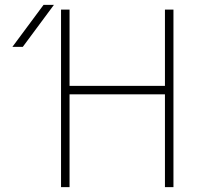

<svg xmlns="http://www.w3.org/2000/svg" viewBox="-20 -772 824 794"><path d="M74.2 -578.1H31.2L160.2 -752H203.1ZM662.1 -732.4H697.3V2H662.1V-381.8H267.6V2H232.4V-732.4H267.6V-417H662.1Z"/></svg>

Font: Gen Shin Gothic ExtraLight
Style: Regular
Weight: 100
Designer: [Source Han Sans]
Ryoko NISHIZUKA  (kana & ideographs); Paul D. Hunt (Latin, Greek & Cyrillic); Wenlong ZHANG  (bopomofo
Version: Version 1.002.20150607